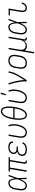

<svg xmlns="http://www.w3.org/2000/svg" viewBox="2248 -3036 1003 5540"><g transform="rotate(-90 2750.0 -266.5)"><path d="M170 8Q143 8 118 1Q93 -6 74.5 -22.5Q56 -39 45 -62Q34 -85 29.5 -110Q25 -135 26.5 -162Q28 -189 32 -215L52 -335Q56 -359 63 -383Q70 -407 82 -429Q94 -451 111.5 -470.5Q129 -490 151 -503.5Q173 -517 197.5 -522.5Q222 -528 245 -528Q268 -528 287.5 -519Q307 -510 320.5 -494.5Q334 -479 343 -460Q352 -441 357.5 -420.5Q363 -400 367 -379Q371 -358 373 -336Q389 -382 404.5 -428Q420 -474 436 -520H475Q451 -454 428 -388Q405 -322 380 -257Q384 -193 386 -128.5Q388 -64 391 0H352Q351 -45 350.5 -90.5Q350 -136 350 -181Q340 -160 330 -139.5Q320 -119 308.5 -99Q297 -79 283.5 -60.5Q270 -42 252.5 -26.5Q235 -11 213 -1.5Q191 8 170 8ZM171 -29Q189 -29 206.5 -37.5Q224 -46 239 -59.5Q254 -73 265 -89Q276 -105 285.5 -122Q295 -139 303.5 -156.5Q312 -174 319.5 -191.5Q327 -209 334 -227Q341 -245 347 -263Q346 -281 345 -298.5Q344 -316 342.5 -333Q341 -350 338 -367Q335 -384 331 -400.5Q327 -417 320.5 -433Q314 -449 304 -462Q294 -475 278.5 -483Q263 -491 245 -491Q226 -491 206 -486Q186 -481 169 -469.5Q152 -458 138 -441Q124 -424 115 -406Q106 -388 100 -368.5Q94 -349 91 -329L71 -209Q68 -189 66.5 -168Q65 -147 67.5 -127Q70 -107 77 -88.5Q84 -70 97.5 -56Q111 -42 130.5 -35.5Q150 -29 171 -29Z M884 8H859Q844 8 830 4Q816 0 806.5 -10Q797 -20 794.5 -34.5Q792 -49 794 -64L864 -483H684L604 0H563L643 -483H568L574 -520H986L980 -483H905L835 -64Q834 -57 835 -50Q836 -43 840 -38Q844 -33 851 -31Q858 -29 866 -29H885Z M1203 8Q1179 8 1154.5 5Q1130 2 1108.5 -5.5Q1087 -13 1067.5 -26.5Q1048 -40 1036.5 -59.5Q1025 -79 1021.5 -103Q1018 -127 1022 -152Q1025 -173 1035.5 -194Q1046 -215 1064 -231Q1082 -247 1103 -256.5Q1124 -266 1146 -272Q1128 -279 1113 -291Q1098 -303 1088.5 -319.5Q1079 -336 1077 -356Q1075 -376 1078 -397Q1082 -418 1091 -437.5Q1100 -457 1115.5 -473Q1131 -489 1150.5 -500Q1170 -511 1190.5 -517Q1211 -523 1232 -525.5Q1253 -528 1273 -528Q1294 -528 1314 -526Q1334 -524 1353 -518Q1372 -512 1389 -502Q1406 -492 1418 -476.5Q1430 -461 1434.5 -441.5Q1439 -422 1435 -401L1434 -395H1394L1395 -399Q1397 -415 1393.5 -429.5Q1390 -444 1380.5 -455Q1371 -466 1358 -473Q1345 -480 1331 -484Q1317 -488 1301.5 -489.5Q1286 -491 1270 -491Q1254 -491 1238 -489.5Q1222 -488 1206 -483.5Q1190 -479 1174.5 -470.5Q1159 -462 1147 -450Q1135 -438 1127.5 -422.5Q1120 -407 1117 -391Q1115 -375 1117 -359Q1119 -343 1128 -330.5Q1137 -318 1150 -310Q1163 -302 1178 -297Q1193 -292 1209.5 -290.5Q1226 -289 1242 -289H1296L1289 -252H1235Q1217 -252 1199.5 -250.5Q1182 -249 1164 -244.5Q1146 -240 1128.5 -232Q1111 -224 1096.5 -211.5Q1082 -199 1073 -182Q1064 -165 1061 -147Q1058 -128 1061.5 -109.5Q1065 -91 1075 -76.5Q1085 -62 1100.5 -52.5Q1116 -43 1133 -38Q1150 -33 1169 -31Q1188 -29 1207 -29Q1233 -29 1258.5 -33Q1284 -37 1308.5 -48.5Q1333 -60 1352.5 -80Q1372 -100 1382 -125L1417 -111Q1405 -81 1381 -56.5Q1357 -32 1327.5 -17.5Q1298 -3 1266 2.5Q1234 8 1203 8Z M1703 8Q1675 8 1649 1.5Q1623 -5 1602 -20Q1581 -35 1567.5 -57.5Q1554 -80 1548.5 -106Q1543 -132 1543.5 -160Q1544 -188 1548 -215L1599 -520H1639L1587 -209Q1584 -188 1583.5 -166Q1583 -144 1586.5 -123Q1590 -102 1599.5 -84Q1609 -66 1624.5 -53Q1640 -40 1661 -34.5Q1682 -29 1704 -29Q1724 -29 1744.5 -36Q1765 -43 1782 -57Q1799 -71 1812.5 -89Q1826 -107 1836.5 -126Q1847 -145 1855 -164.5Q1863 -184 1870 -204Q1877 -224 1882 -244.5Q1887 -265 1890 -286Q1900 -345 1895.5 -403Q1891 -461 1873 -514L1911 -526Q1930 -469 1935 -406.5Q1940 -344 1929 -280Q1925 -256 1919 -232.5Q1913 -209 1905.5 -186Q1898 -163 1887.5 -140Q1877 -117 1863.5 -95.5Q1850 -74 1833.5 -54.5Q1817 -35 1796 -20.5Q1775 -6 1750.5 1Q1726 8 1703 8Z M2199 8Q2168 8 2142.5 -6Q2117 -20 2102 -44Q2087 -68 2079 -95.5Q2071 -123 2067 -152Q2063 -181 2062.5 -211Q2062 -241 2064 -271.5Q2066 -302 2069.5 -332.5Q2073 -363 2078 -393Q2082 -420 2087.5 -447Q2093 -474 2100.5 -501Q2108 -528 2118 -554.5Q2128 -581 2140.5 -606.5Q2153 -632 2169 -656.5Q2185 -681 2207 -701Q2229 -721 2256 -732Q2283 -743 2310 -743Q2341 -743 2366.5 -729Q2392 -715 2407 -691Q2422 -667 2430 -639.5Q2438 -612 2442 -583Q2446 -554 2446.5 -524Q2447 -494 2445 -463.5Q2443 -433 2439.5 -402.5Q2436 -372 2431 -342Q2427 -315 2421.5 -288Q2416 -261 2408.5 -234Q2401 -207 2391 -180.5Q2381 -154 2368.5 -128.5Q2356 -103 2340 -78.5Q2324 -54 2302 -34Q2280 -14 2253 -3Q2226 8 2199 8ZM2398 -386Q2402 -410 2404 -433.5Q2406 -457 2407 -480.5Q2408 -504 2407.5 -527.5Q2407 -551 2405 -574Q2403 -597 2397.5 -619Q2392 -641 2381.5 -660.5Q2371 -680 2352.5 -693Q2334 -706 2310 -706Q2287 -706 2263.5 -694Q2240 -682 2222 -662.5Q2204 -643 2191.5 -621Q2179 -599 2168.5 -576Q2158 -553 2150 -529.5Q2142 -506 2136.5 -482Q2131 -458 2126 -434Q2121 -410 2117 -387V-386ZM2200 -29Q2223 -29 2246 -41Q2269 -53 2287 -72.5Q2305 -92 2317.5 -114Q2330 -136 2340.5 -159Q2351 -182 2359 -205.5Q2367 -229 2373 -253Q2379 -277 2384 -301Q2389 -325 2392 -348V-349H2111Q2108 -325 2105.5 -301.5Q2103 -278 2102 -254.5Q2101 -231 2101.5 -207.5Q2102 -184 2104.5 -161Q2107 -138 2112 -116Q2117 -94 2127.5 -74.5Q2138 -55 2157 -42Q2176 -29 2200 -29Z M2703 8Q2675 8 2649 1.5Q2623 -5 2602 -20Q2581 -35 2567.5 -57.5Q2554 -80 2548.5 -106Q2543 -132 2543.5 -160Q2544 -188 2548 -215L2599 -520H2639L2587 -209Q2584 -188 2583.5 -166Q2583 -144 2586.5 -123Q2590 -102 2599.5 -84Q2609 -66 2624.5 -53Q2640 -40 2661 -34.5Q2682 -29 2704 -29Q2724 -29 2744.5 -36Q2765 -43 2782 -57Q2799 -71 2812.5 -89Q2826 -107 2836.5 -126Q2847 -145 2855 -164.5Q2863 -184 2870 -204Q2877 -224 2882 -244.5Q2887 -265 2890 -286Q2900 -345 2895.5 -403Q2891 -461 2873 -514L2911 -526Q2930 -469 2935 -406.5Q2940 -344 2929 -280Q2925 -256 2919 -232.5Q2913 -209 2905.5 -186Q2898 -163 2887.5 -140Q2877 -117 2863.5 -95.5Q2850 -74 2833.5 -54.5Q2817 -35 2796 -20.5Q2775 -6 2750.5 1Q2726 8 2703 8ZM2771 -600 2805 -748H2848L2806 -600Z M3167 0Q3172 -34 3171 -67.5Q3170 -101 3166.5 -134Q3163 -167 3157.5 -199.5Q3152 -232 3146 -264.5Q3140 -297 3132.5 -328.5Q3125 -360 3117 -391.5Q3109 -423 3099.5 -454Q3090 -485 3079 -515L3116 -528Q3136 -474 3151 -418.5Q3166 -363 3178 -306.5Q3190 -250 3199.5 -192Q3209 -134 3211 -74Q3232 -106 3252 -137.5Q3272 -169 3291 -201Q3310 -233 3328.5 -265.5Q3347 -298 3363 -331.5Q3379 -365 3392.5 -399Q3406 -433 3412 -468L3421 -520H3461L3452 -468Q3447 -437 3436 -406Q3425 -375 3411.5 -345Q3398 -315 3382 -285.5Q3366 -256 3349.5 -227Q3333 -198 3316 -169.5Q3299 -141 3281.5 -112.5Q3264 -84 3245 -56Q3226 -28 3208 0Z M3699 8Q3671 8 3644 2Q3617 -4 3595.5 -19Q3574 -34 3560.5 -56.5Q3547 -79 3540.5 -105Q3534 -131 3535 -159Q3536 -187 3540 -215L3560 -335Q3564 -361 3572.5 -386Q3581 -411 3595 -433.5Q3609 -456 3629 -475Q3649 -494 3673 -506Q3697 -518 3723 -523Q3749 -528 3774 -528Q3802 -528 3829 -522Q3856 -516 3877.5 -501Q3899 -486 3913 -463.5Q3927 -441 3933 -415Q3939 -389 3938.5 -361Q3938 -333 3933 -305L3913 -185Q3909 -159 3901 -134Q3893 -109 3878.5 -86.5Q3864 -64 3844 -45Q3824 -26 3800 -14Q3776 -2 3750 3Q3724 8 3699 8ZM3700 -29Q3720 -29 3741.5 -33Q3763 -37 3782.5 -47.5Q3802 -58 3818.5 -74Q3835 -90 3846 -109Q3857 -128 3864 -149Q3871 -170 3874 -191L3894 -311Q3898 -333 3898.5 -355Q3899 -377 3895 -398Q3891 -419 3881 -437Q3871 -455 3854.5 -468Q3838 -481 3817.5 -486Q3797 -491 3774 -491Q3754 -491 3732.5 -487Q3711 -483 3691 -472.5Q3671 -462 3655 -446Q3639 -430 3628 -411Q3617 -392 3610 -371Q3603 -350 3599 -329L3579 -209Q3576 -187 3575 -165Q3574 -143 3578 -122Q3582 -101 3592 -83Q3602 -65 3618.5 -52Q3635 -39 3656 -34Q3677 -29 3700 -29Z M3977 215 4099 -520H4139L4087 -209Q4084 -188 4083 -166.5Q4082 -145 4085.5 -124Q4089 -103 4098 -85Q4107 -67 4122 -53.5Q4137 -40 4157.5 -34.5Q4178 -29 4200 -29Q4220 -29 4240 -33Q4260 -37 4278.5 -47.5Q4297 -58 4313 -74Q4329 -90 4339.5 -108.5Q4350 -127 4356 -147Q4362 -167 4366 -187L4421 -520H4461L4385 -64Q4384 -57 4385 -50Q4386 -43 4390.5 -38Q4395 -33 4402 -31Q4409 -29 4416 -29H4435L4434 8H4409Q4394 8 4380 4Q4366 0 4356.5 -10Q4347 -20 4345 -34.5Q4343 -49 4345 -64L4350 -90Q4337 -68 4320 -48.5Q4303 -29 4280.5 -16Q4258 -3 4234 2.5Q4210 8 4186 8Q4166 8 4147.5 4.5Q4129 1 4112.5 -8Q4096 -17 4083.5 -30Q4071 -43 4062 -60Q4056 -18 4049 24Q4042 66 4035 107L4017 215Z M4670 8Q4643 8 4618 1Q4593 -6 4574.5 -22.5Q4556 -39 4545 -62Q4534 -85 4529.5 -110Q4525 -135 4526.5 -162Q4528 -189 4532 -215L4552 -335Q4556 -359 4563 -383Q4570 -407 4582 -429Q4594 -451 4611.5 -470.5Q4629 -490 4651 -503.5Q4673 -517 4697.5 -522.5Q4722 -528 4745 -528Q4768 -528 4787.5 -519Q4807 -510 4820.5 -494.5Q4834 -479 4843 -460Q4852 -441 4857.5 -420.5Q4863 -400 4867 -379Q4871 -358 4873 -336Q4889 -382 4904.5 -428Q4920 -474 4936 -520H4975Q4951 -454 4928 -388Q4905 -322 4880 -257Q4884 -193 4886 -128.5Q4888 -64 4891 0H4852Q4851 -45 4850.5 -90.5Q4850 -136 4850 -181Q4840 -160 4830 -139.5Q4820 -119 4808.5 -99Q4797 -79 4783.5 -60.5Q4770 -42 4752.5 -26.5Q4735 -11 4713 -1.5Q4691 8 4670 8ZM4671 -29Q4689 -29 4706.5 -37.5Q4724 -46 4739 -59.5Q4754 -73 4765 -89Q4776 -105 4785.5 -122Q4795 -139 4803.5 -156.5Q4812 -174 4819.5 -191.5Q4827 -209 4834 -227Q4841 -245 4847 -263Q4846 -281 4845 -298.5Q4844 -316 4842.5 -333Q4841 -350 4838 -367Q4835 -384 4831 -400.5Q4827 -417 4820.5 -433Q4814 -449 4804 -462Q4794 -475 4778.5 -483Q4763 -491 4745 -491Q4726 -491 4706 -486Q4686 -481 4669 -469.5Q4652 -458 4638 -441Q4624 -424 4615 -406Q4606 -388 4600 -368.5Q4594 -349 4591 -329L4571 -209Q4568 -189 4566.5 -168Q4565 -147 4567.5 -127Q4570 -107 4577 -88.5Q4584 -70 4597.5 -56Q4611 -42 4630.5 -35.5Q4650 -29 4671 -29Z M5291 8Q5269 8 5248.5 2.5Q5228 -3 5213 -16Q5198 -29 5188 -47Q5178 -65 5174 -86Q5170 -107 5171.5 -128.5Q5173 -150 5176 -172L5228 -483H5075V-520H5274L5215 -166Q5213 -150 5212 -134Q5211 -118 5213 -102.5Q5215 -87 5221 -73Q5227 -59 5238 -48.5Q5249 -38 5264.5 -33.5Q5280 -29 5296 -29Q5317 -29 5338 -38.5Q5359 -48 5374 -65.5Q5389 -83 5398.5 -103.5Q5408 -124 5413 -145L5449 -136Q5445 -118 5437.5 -100Q5430 -82 5419.5 -65.5Q5409 -49 5395 -34.5Q5381 -20 5364.5 -10.5Q5348 -1 5329 3.5Q5310 8 5291 8Z"/></g></svg>

Font: Iosevka Extralight
Style: Italic
Weight: 200
Italic angle: -9°
Monospace: yes
Designer: Belleve Invis
Foundry: Belleve Invis
Version: Version 32.5.0; ttfautohint (v1.8.4)